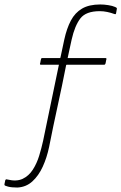

<svg xmlns="http://www.w3.org/2000/svg" viewBox="-80 -732 544 860"><path d="M-2 108Q-14 108 -25 107Q-36 106 -43.5 104Q-51 102 -56 100Q-61 98 -60 94Q-60 92 -59.5 90Q-59 88 -58.5 85.5Q-58 83 -57.5 81Q-57 79 -57 77Q-56 75 -54.5 72.5Q-53 70 -47 72Q-6 82 21.5 69Q49 56 67 28Q85 0 95.5 -34.5Q106 -69 113 -101Q131 -186 148 -269.5Q165 -353 183 -438Q183 -439 183.5 -440Q184 -441 184 -442Q164 -442 143 -442Q122 -442 102 -442Q100 -442 99.5 -444Q99 -446 99 -446Q100 -449 100.5 -451.5Q101 -454 101.5 -457Q102 -460 102.5 -462.5Q103 -465 104 -468Q104 -468 105 -470Q106 -472 108 -472Q128 -472 149 -472Q170 -472 190 -472Q191 -474 191 -476Q191 -478 192 -480Q196 -499 200 -517.5Q204 -536 208 -555Q219 -605 237.5 -640Q256 -675 287.5 -693.5Q319 -712 369 -712Q386 -712 405 -709Q424 -706 435 -701Q442 -698 443 -696Q444 -694 443 -690L440 -673Q439 -669 438 -668.5Q437 -668 433 -669Q417 -675 400 -678.5Q383 -682 367 -682Q305 -682 280 -649.5Q255 -617 241 -555Q238 -541 235 -527.5Q232 -514 229 -500Q226 -486 223 -472Q225 -472 227.5 -472Q230 -472 232 -472Q259 -472 286 -472Q313 -472 339.5 -472Q366 -472 393 -472Q397 -472 397 -468Q396 -465 395.5 -462.5Q395 -460 394.5 -457Q394 -454 393.5 -451.5Q393 -449 392 -446Q392 -446 390.5 -444Q389 -442 387 -442Q359 -442 331 -442Q303 -442 275.5 -442Q248 -442 219 -442Q216 -442 216 -439Q207 -393 197.5 -347.5Q188 -302 178 -256.5Q168 -211 158.5 -165.5Q149 -120 140 -74Q130 -26 111.5 14.5Q93 55 65 80.5Q37 106 -2 108Z"/></svg>

Font: Glory Thin
Style: Italic
Weight: 100
Italic angle: -12°
Designer: Robert Leuschke
Foundry: Robert Leuschke
Version: Version 1.011